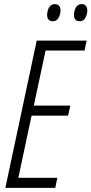

<svg xmlns="http://www.w3.org/2000/svg" viewBox="-20 -911 443 931"><path d="M6 0 158 -714H400L390 -666H201L144 -399H321L310 -350H133L69 -49H258L248 0ZM340 -853Q348 -891 376 -891Q392 -891 399 -879Q406 -867 402 -846Q393 -808 367 -808Q349 -808 342.5 -820Q336 -832 340 -853ZM210 -853Q218 -891 246 -891Q262 -891 269 -879Q276 -867 272 -846Q263 -808 237 -808Q219 -808 212.5 -820Q206 -832 210 -853Z"/></svg>

Font: Noto Sans ExtraCondensed Light
Style: Italic
Weight: 300
Width: 2
Italic angle: -12°
Designer: Monotype Design Team
Foundry: Monotype Imaging Inc.
Version: Version 2.013; ttfautohint (v1.8.4.7-5d5b)